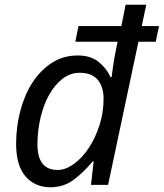

<svg xmlns="http://www.w3.org/2000/svg" viewBox="-20 -780 691 810"><path d="M48 -173Q48 -246 66 -313.5Q84 -381 117.5 -432.5Q151 -484 199 -515Q247 -546 308 -546Q363 -546 396.5 -518.5Q430 -491 446 -455H451Q453 -473 456.5 -497.5Q460 -522 464 -544L476 -604H298L311 -670H492L510 -760H597L578 -670H651L637 -604H564L436 0H364L375 -99H371Q335 -55 292 -22.5Q249 10 193 10Q127 10 87.5 -36Q48 -82 48 -173ZM138 -171Q138 -63 223 -63Q256 -63 290.5 -87.5Q325 -112 353 -153.5Q381 -195 399 -249.5Q417 -304 417 -364Q417 -413 392.5 -443Q368 -473 316 -473Q276 -473 243 -447Q210 -421 186.5 -378.5Q163 -336 150.5 -281.5Q138 -227 138 -171Z"/></svg>

Font: BC Sans
Style: Italic
Weight: 400
Italic angle: -12°
Designer: Monotype Design Team
Designer: Province of B.C.
Foundry: Monotype Imaging Inc.
Version: Version 2.000;GOOG;noto-source:20170915:90ef993387c0